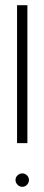

<svg xmlns="http://www.w3.org/2000/svg" viewBox="-20 -720 172 743"><path d="M46 -166V-700H86V-166ZM66 3Q56 3 48 -5Q40 -13 40 -23Q40 -34 48 -41.5Q56 -49 66 -49Q77 -49 84.5 -41.5Q92 -34 92 -23Q92 -13 84.5 -5Q77 3 66 3Z"/></svg>

Font: Stick No Bills ExtraLight ExtraLight
Style: Regular
Weight: 250
Version: Version 2.000